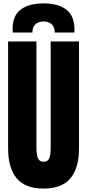

<svg xmlns="http://www.w3.org/2000/svg" viewBox="-20 -1104 514 1132"><path d="M236.8 7.8Q129.4 7.8 78.6 -52.5Q27.8 -112.8 27.8 -230V-859.4H194.8V-236.8Q194.8 -215.3 197.3 -195.6Q199.7 -175.8 208.5 -163.1Q217.3 -150.4 236.8 -150.4Q256.8 -150.4 265.6 -162.8Q274.4 -175.3 276.6 -195.3Q278.8 -215.3 278.8 -236.8V-859.4H445.8V-230Q445.8 -112.8 395 -52.5Q344.2 7.8 236.8 7.8ZM55.7 -912.1Q54.2 -921.9 54.2 -932.1Q54.2 -1011.7 102.3 -1047.9Q150.4 -1084 235.8 -1084Q323.7 -1084 371.3 -1047.1Q418.9 -1010.3 418.9 -928.7Q418.9 -926.3 418.7 -921.6Q418.5 -917 418 -912.1H302.7Q302.7 -945.3 284.2 -961.4Q265.6 -977.5 236.8 -977.5Q208.5 -977.5 189.7 -961.4Q170.9 -945.3 170.9 -912.1Z"/></svg>

Font: Anton SC
Style: Regular
Weight: 400
Designer: Vernon Adams
Foundry: Vernon Adams
Version: Version 2.116; ttfautohint (v1.8.4.7-5d5b)